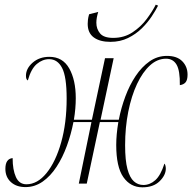

<svg xmlns="http://www.w3.org/2000/svg" viewBox="-20 -785 822 821"><path d="M452 -606Q407 -606 381 -625Q355 -644 355 -683Q355 -690 356 -700Q357 -710 361 -724L400 -734Q392 -708 392 -688Q392 -661 408 -642Q424 -623 464 -623Q511 -623 547 -647Q583 -671 607.5 -704Q632 -737 646 -765L656 -761Q646 -741 628.5 -714.5Q611 -688 586 -663.5Q561 -639 527.5 -622.5Q494 -606 452 -606ZM89 15Q50 15 26.5 -6.5Q3 -28 3 -63Q3 -106 34 -109Q34 -59 48 -28Q62 3 93 3Q140 3 179 -45Q218 -93 241.5 -176Q265 -259 265 -364Q265 -457 245.5 -494.5Q226 -532 190 -532Q162 -532 137.5 -511.5Q113 -491 99 -441Q91 -445 91 -461Q91 -492 119.5 -517Q148 -542 191 -542Q248 -542 276 -492.5Q304 -443 304 -365Q304 -344 302 -320.5Q300 -297 296 -273H373L429 -536H466L410 -273H488Q498 -324 516 -372.5Q534 -421 560 -460Q586 -499 619.5 -522.5Q653 -546 694 -546Q737 -546 759.5 -523Q782 -500 782 -466Q782 -443 773.5 -433Q765 -423 749 -421Q750 -483 735 -508.5Q720 -534 690 -534Q653 -534 621.5 -505.5Q590 -477 566 -426Q542 -375 528.5 -307.5Q515 -240 515 -164Q515 -99 525 -62Q535 -25 552.5 -9.5Q570 6 593 6Q621 6 644 -14.5Q667 -35 683 -85Q685 -85 687 -78Q689 -71 689 -64Q689 -36 662.5 -10Q636 16 589 16Q538 16 507.5 -27.5Q477 -71 477 -165Q477 -209 486 -263H407L351 0H317L371 -263H294Q284 -211 266 -161.5Q248 -112 222 -72Q196 -32 162.5 -8.5Q129 15 89 15Z"/></svg>

Font: Noto Serif Display SemiCondensed ExtraLight
Style: Italic
Weight: 200
Width: 4
Italic angle: -12°
Designer: Monotype Design Team
Foundry: Monotype Imaging Inc.
Version: Version 2.009